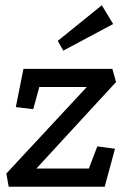

<svg xmlns="http://www.w3.org/2000/svg" viewBox="-20 -708 489 728"><path d="M220 -516 199 -553 366 -688 409 -617ZM13 0 4 -50 309 -378H129L106 -294L40 -302L69 -447H406L420 -397L118 -69H317L349 -153L416 -144L377 0Z"/></svg>

Font: Zilla Slab Medium
Style: Regular
Weight: 500
Designer: Typotheque.com
Foundry: Typotheque type foundry
Version: Version 1.1; 2017